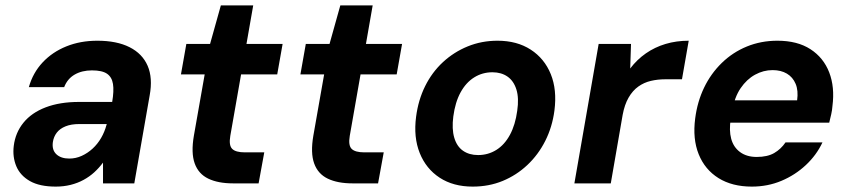

<svg xmlns="http://www.w3.org/2000/svg" viewBox="-20 -680 3150 712"><path d="M187 12Q127 12 91 -8.5Q55 -29 40.5 -63.5Q26 -98 31 -139Q37 -188 67 -225Q97 -262 149.5 -282Q202 -302 273 -302H396Q403 -343 399 -368.5Q395 -394 377 -406.5Q359 -419 321 -419Q284 -419 257 -403.5Q230 -388 218 -357H87Q102 -410 138 -448.5Q174 -487 226 -508Q278 -529 341 -529Q413 -529 460.5 -505Q508 -481 527.5 -436Q547 -391 535 -326L478 0H362V-77Q347 -57 329.5 -41Q312 -25 290 -13Q268 -1 242 5.5Q216 12 187 12ZM237 -92Q261 -92 283 -102Q305 -112 323.5 -129Q342 -146 355 -168.5Q368 -191 375 -217L376 -220H274Q244 -220 223 -211.5Q202 -203 190.5 -188Q179 -173 176 -153Q172 -124 189 -108Q206 -92 237 -92Z M844 0Q789 0 752.5 -17.5Q716 -35 702 -74Q688 -113 699 -177L739 -404H651L671 -517H759L799 -660H919L894 -517H1028L1008 -404H874L834 -176Q828 -141 841 -128Q854 -115 888 -115H960L939 0Z M1287 0Q1232 0 1195.5 -17.5Q1159 -35 1145 -74Q1131 -113 1142 -177L1182 -404H1094L1114 -517H1202L1242 -660H1362L1337 -517H1471L1451 -404H1317L1277 -176Q1271 -141 1284 -128Q1297 -115 1331 -115H1403L1382 0Z M1733 12Q1661 12 1610.5 -21Q1560 -54 1536.5 -112.5Q1513 -171 1523 -247Q1531 -309 1556.5 -360.5Q1582 -412 1622.5 -449.5Q1663 -487 1714.5 -508Q1766 -529 1825 -529Q1897 -529 1948 -496Q1999 -463 2022.5 -405Q2046 -347 2036 -270Q2028 -209 2002 -157.5Q1976 -106 1935.5 -68Q1895 -30 1844 -9Q1793 12 1733 12ZM1753 -105Q1790 -105 1820.5 -124Q1851 -143 1871 -180Q1891 -217 1898 -269Q1905 -316 1895 -348Q1885 -380 1862 -396Q1839 -412 1806 -412Q1769 -412 1738.5 -393Q1708 -374 1688 -337.5Q1668 -301 1661 -248Q1655 -202 1664.5 -169.5Q1674 -137 1697 -121Q1720 -105 1753 -105Z M2110 0 2200 -517H2320L2317 -426Q2342 -459 2375 -482Q2408 -505 2448 -517Q2488 -529 2534 -529L2509 -386H2447Q2419 -386 2393.5 -380Q2368 -374 2347 -359Q2326 -344 2311 -318Q2296 -292 2289 -254L2245 0Z M2768 12Q2695 12 2644.5 -19.5Q2594 -51 2571 -108Q2548 -165 2558 -241Q2566 -303 2591 -355Q2616 -407 2656.5 -446.5Q2697 -486 2749.5 -507.5Q2802 -529 2863 -529Q2937 -529 2985.5 -497.5Q3034 -466 3055 -411.5Q3076 -357 3067 -287Q3066 -272 3062.5 -256.5Q3059 -241 3055 -225H2651L2665 -308H2936Q2941 -344 2930.5 -369Q2920 -394 2898 -407Q2876 -420 2845 -420Q2811 -420 2780 -403Q2749 -386 2726.5 -353Q2704 -320 2695 -269L2690 -240Q2683 -197 2691.5 -165.5Q2700 -134 2724.5 -116Q2749 -98 2786 -98Q2826 -98 2851 -112.5Q2876 -127 2893 -152H3030Q3008 -105 2968.5 -68Q2929 -31 2878 -9.5Q2827 12 2768 12Z"/></svg>

Font: DM Sans 11pt
Style: Bold Italic
Weight: 700
Italic angle: -10°
Version: Version 4.004;gftools[0.9.30]